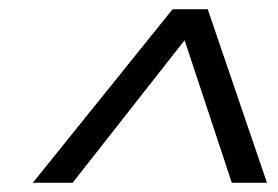

<svg xmlns="http://www.w3.org/2000/svg" viewBox="-20 -750 600 415"><path d="M51 -355 353 -730H429L557 -355H481L379 -663L137 -355Z"/></svg>

Font: Elaine Sans
Style: Italic
Weight: 400
Italic angle: -13°
Designer: Wei Huang
Foundry: Wei Huang
Version: Version 2.001;December 24, 2019;FontCreator 12.0.0.2547 64-b